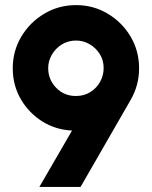

<svg xmlns="http://www.w3.org/2000/svg" viewBox="-20 -733 596 753"><path d="M134.5 0 262.5 -221Q198 -224 145.2 -257.2Q92.5 -290.5 61.2 -344.8Q30 -399 30 -465Q30 -533 63.5 -589.2Q97 -645.5 153.5 -679.2Q210 -713 278.5 -713Q346 -713 402.2 -679.5Q458.5 -646 492 -589.8Q525.5 -533.5 525.5 -465Q525.5 -398 492 -340.5L296 0ZM277.5 -356.5Q310 -356.5 334.5 -372Q359 -387.5 372.8 -412.5Q386.5 -437.5 386.5 -466Q386.5 -497 371.2 -521.2Q356 -545.5 331.2 -559.8Q306.5 -574 278.5 -574Q247 -574 222.2 -558.5Q197.5 -543 183.2 -518.2Q169 -493.5 169 -466Q169 -421 200.2 -388.8Q231.5 -356.5 277.5 -356.5Z"/></svg>

Font: Urbanist ExtraBold
Style: Regular
Weight: 800
Designer: Corey Hu
Foundry: Corey Hu
Version: Version 1.330; ttfautohint (v1.8.4.7-5d5b)